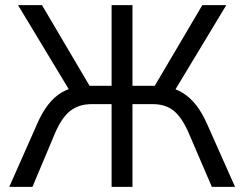

<svg xmlns="http://www.w3.org/2000/svg" viewBox="-20 -725 947 745"><path d="M16 0 124 -244Q143 -288 167 -319Q191 -350 221.5 -367.5Q252 -385 289 -389L257 -362L50 -705H143L337 -376L316 -392H413V-705H494V-392H592L571 -376L765 -705H858L651 -362L619 -389Q657 -384 687.5 -365.5Q718 -347 741.5 -316.5Q765 -286 783 -245L892 0H802L713 -207Q687 -268 655 -294.5Q623 -321 572 -321H494V0H413V-321H336Q287 -321 253.5 -295.5Q220 -270 193 -207L106 0Z"/></svg>

Font: Nunito Sans 10pt SemiCondensed
Style: Regular
Weight: 400
Width: 4
Designer: Vernon Adams
Foundry: Vernon Adams
Version: Version 3.101;gftools[0.9.27]